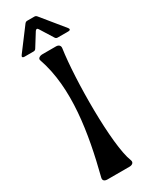

<svg xmlns="http://www.w3.org/2000/svg" viewBox="-277 -1141 917 1185"><g transform="rotate(-30 181.5 -548.0)"><path d="M36 -912H101C109 -912 115 -915 119 -922L177 -1015C184 -1025 192 -1025 198 -1015L256 -922C260 -915 266 -912 274 -912H350C363 -912 367 -920 359 -930L231 -1087C226 -1093 221 -1096 213 -1096H163C155 -1096 150 -1093 145 -1087L27 -930C19 -920 23 -912 36 -912ZM102 0H259C278 0 294 -11 286 -31C231 -168 235 -635 265 -840C268 -859 256 -870 237 -870H140C121 -870 104 -859 110 -844C194 -603 145 -307 74 -29C69 -9 82 0 102 0Z"/></g></svg>

Font: OpenDyslexic3
Style: Regular
Weight: 400
Designer: Abelardo Gonzalez
Version: Version 3.001;PS 003.001;hotconv 1.0.88;makeotf.lib2.5.64775